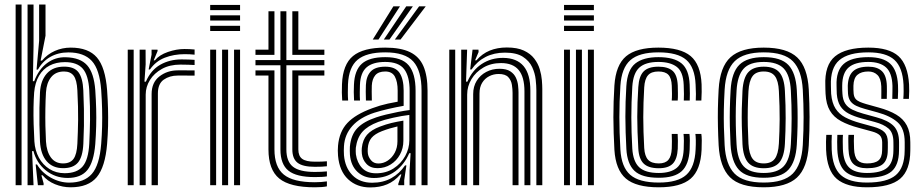

<svg xmlns="http://www.w3.org/2000/svg" viewBox="-20 -820 4080 850"><path d="M49.2 0V-800H75.5V0ZM102 0V-800H128.5V-617.2L125.5 -460.5H131.5Q151 -512.8 188 -540.4Q225 -568 271.5 -566.5Q335.5 -565 365.8 -531Q396 -497 401.8 -420.8Q404.8 -376.8 405.8 -337.9Q406.8 -299 405.8 -261.2Q404.8 -223.5 401.8 -182.2Q395.2 -102.5 366.9 -67.4Q338.5 -32.2 279.5 -32.2Q224.5 -32.2 183.1 -65.5Q141.8 -98.8 128 -151.2L122 -151L128.5 0ZM266.2 -53.2Q320.5 -53.2 346 -83.2Q371.5 -113.2 375.2 -184.2Q377.8 -235.8 378.6 -289.5Q379.5 -343.2 375.2 -420Q371.5 -487 346.4 -516Q321.2 -545 267.2 -545Q228.8 -545 199.5 -529.8Q170.2 -514.5 152.8 -484.6Q135.2 -454.8 131.2 -410.8Q129 -380.5 128.4 -345Q127.8 -309.5 128.9 -271.2Q130 -233 132.2 -194Q134.8 -154 152.1 -122.1Q169.5 -90.2 198.9 -71.8Q228.2 -53.2 266.2 -53.2ZM259.2 -75.5Q213.5 -75.5 186.8 -106.1Q160 -136.8 157 -193.8Q155.2 -230.2 154.6 -268.1Q154 -306 154.6 -342.4Q155.2 -378.8 157 -411Q160 -464.2 187.4 -494.6Q214.8 -525 263.8 -525Q309.2 -525 327.9 -499.4Q346.5 -473.8 348.8 -420.2Q350.8 -375.2 351.5 -337.5Q352.2 -299.8 351.6 -262.9Q351 -226 349 -183.5Q346.2 -125.2 325.2 -100.4Q304.2 -75.5 259.2 -75.5ZM259.2 -96.5Q290.8 -96.5 305.5 -116.6Q320.2 -136.8 322.5 -183.5Q325 -234.2 325.8 -288.8Q326.5 -343.2 322.5 -419.8Q320.2 -466 306.1 -484.8Q292 -503.5 263.5 -503.5Q226.5 -503.5 206.2 -478.1Q186 -452.8 183.5 -411Q181.5 -376.5 180.9 -338.1Q180.2 -299.8 181 -262.5Q181.8 -225.2 183.5 -194.2Q186.2 -148.8 205.5 -122.6Q224.8 -96.5 259.2 -96.5ZM292.5 9.2Q257 9.2 223.2 -4.6Q189.5 -18.5 168.5 -44.2H163.2L173 -8.5V0H147.8L137.8 -92H143.8Q165.2 -55.8 204.9 -33.6Q244.5 -11.5 286.5 -11.5Q352.2 -11.5 386.4 -49.9Q420.5 -88.2 428 -183.5Q431 -221.8 432 -259.9Q433 -298 432 -338Q431 -378 428 -421Q421.2 -512.5 386.5 -550.2Q351.8 -588 282.8 -588Q237.8 -588 202.8 -568.1Q167.8 -548.2 147.8 -511.8H141.8L153.2 -638.8V-800H181.5V-661.8L159.8 -551.8H166Q189.8 -580 222.8 -594.6Q255.8 -609.2 293.2 -609.2Q371.5 -609.2 409 -565.6Q446.5 -522 454.2 -420.2Q457.2 -377.8 458.2 -338.9Q459.2 -300 458.4 -261.9Q457.5 -223.8 454.2 -183Q445.8 -80.8 408.4 -35.8Q371 9.2 292.5 9.2Z M598.2 0V-600H624.5L624.8 -535L619.5 -458.5H625.8Q647.8 -509.8 689.5 -533.4Q731.2 -557 784 -557Q797.5 -557 816.5 -556.4Q835.5 -555.8 841.5 -555V-532.2Q833.5 -532.8 813.5 -533.4Q793.5 -534 778.5 -534Q731.5 -534 697 -515Q662.5 -496 643.8 -465.8Q625 -435.5 625 -401.2V0ZM545.5 0V-600H571.8V0ZM651.2 0V-403.5Q651.2 -455 685.9 -481.8Q720.5 -508.5 766.8 -508.5Q784 -508.5 805.1 -508.5Q826.2 -508.5 841.5 -508.2V-485.2Q826.5 -485.5 804.5 -485.5Q782.5 -485.5 766.8 -485.5Q731 -485.5 705 -467.4Q679 -449.2 679 -406.2V0ZM638 -512.5 651 -578V-600H677.2L677.8 -594.5L660.5 -552.8H665.5Q685.5 -577 723.4 -590Q761.2 -603 796.5 -603Q804.8 -603 818.8 -602.5Q832.8 -602 841.5 -600.8V-578Q834.2 -579 821.2 -579.6Q808.2 -580.2 798 -580.2Q749.5 -580.2 709.4 -564.5Q669.2 -548.8 644 -512.5Z M910.5 -775.2V-798.2H1042.8V-775.2ZM910.5 -682.8V-705.8H1042.8V-682.8ZM910.5 -729V-752H1042.8V-729ZM1016.2 0V-600H1042.8V0ZM910.5 0V-600H936.8V0ZM963.2 0V-600H989.8V0Z M1373.8 -36Q1292.2 -36 1256.9 -64.5Q1221.5 -93 1221.5 -158.5V-531.2H1111V-554.2H1221.5V-770H1247.8V-554.2H1416V-531.2H1247.8V-158.5Q1247.8 -105 1277 -81.9Q1306.2 -58.8 1373.8 -58.8Q1388.5 -58.8 1401.4 -59.4Q1414.2 -60 1427.2 -61.2V-39.2Q1417.8 -37.5 1405 -36.8Q1392.2 -36 1373.8 -36ZM1373.8 9.2Q1263.8 9.2 1216.1 -29.8Q1168.5 -68.8 1168.5 -158.5V-485.5H1111V-508.2H1195V-158.5Q1195 -80.8 1236.5 -47Q1278 -13.2 1373.8 -13.2Q1388.2 -13.2 1401 -14.2Q1413.8 -15.2 1427.2 -17V5Q1407.2 9.2 1373.8 9.2ZM1373.8 -81.5Q1320.5 -81.5 1297.4 -99.4Q1274.2 -117.2 1274.2 -158.5V-508.2H1416V-485.5H1300.8V-158.5Q1300.8 -129.2 1317.8 -116.8Q1334.8 -104.2 1373.8 -104.2Q1390.5 -104.2 1403.8 -104.5Q1417 -104.8 1427.2 -106V-84Q1417.2 -82.8 1404 -82.1Q1390.8 -81.5 1373.8 -81.5ZM1111 -577V-600H1168.5V-770H1195V-577ZM1274.2 -577V-770H1300.8V-600H1416V-577Z M1846.2 0V-418.2Q1846.2 -507 1809.8 -547.6Q1773.2 -588.2 1685.5 -588.2Q1602.5 -588.2 1563.1 -555.5Q1523.8 -522.8 1520.5 -446Q1520 -428.8 1519.9 -410.9Q1519.8 -393 1521.2 -374.8H1495Q1493.5 -394.2 1493.4 -410.2Q1493.2 -426.2 1494 -447Q1497.5 -534.8 1542.8 -572Q1588 -609.2 1685.5 -609.2Q1753.8 -609.2 1794.9 -589.4Q1836 -569.5 1854.4 -527.4Q1872.8 -485.2 1872.8 -418.2V0ZM1644.8 -52.8Q1688.8 -52.8 1722 -74.1Q1755.2 -95.5 1773.8 -129.1Q1792.2 -162.8 1792.2 -199V-311.2Q1759.8 -307.5 1719.9 -298.6Q1680 -289.8 1654.5 -280.2Q1607.2 -262.5 1584.1 -236.1Q1561 -209.8 1555.2 -165.5Q1554.5 -158.8 1554.8 -150.6Q1555 -142.5 1555.5 -137Q1560.8 -100 1582.9 -76.4Q1605 -52.8 1644.8 -52.8ZM1651.2 -75.5Q1620.5 -75.5 1602.6 -94.2Q1584.8 -113 1582 -139.2Q1581.2 -147 1581.2 -153.1Q1581.2 -159.2 1581.8 -165Q1585.5 -201 1604.6 -223.1Q1623.8 -245.2 1662.8 -259.8Q1689.2 -269.8 1712.9 -275.5Q1736.5 -281.2 1765.8 -286V-196.8Q1765.8 -163.2 1750.6 -135.6Q1735.5 -108 1709.5 -91.8Q1683.5 -75.5 1651.2 -75.5ZM1655 -96.2Q1677.5 -96.2 1696.8 -109.1Q1716 -122 1727.8 -144.2Q1739.5 -166.5 1739.5 -194.2V-260.2Q1723.2 -256.5 1706.4 -251.5Q1689.5 -246.5 1671.2 -239.5Q1639.5 -227.2 1624.9 -209.8Q1610.2 -192.2 1608.2 -163.5Q1607.5 -155.8 1607.8 -150.8Q1608 -145.8 1608.5 -141.2Q1610.2 -125.5 1622.2 -110.9Q1634.2 -96.2 1655 -96.2ZM1619.2 9.8Q1559.8 9.8 1521.1 -26.4Q1482.5 -62.5 1476.5 -130.5Q1475.5 -142.2 1475.5 -153.4Q1475.5 -164.5 1476.5 -175.2Q1482 -237.2 1517.8 -275.5Q1553.5 -313.8 1628.2 -341Q1646 -347.5 1662.2 -352.4Q1678.5 -357.2 1697.4 -361.4Q1716.2 -365.5 1740.5 -369.8V-418.5Q1740.5 -458.2 1728.1 -480.9Q1715.8 -503.5 1685.5 -503.5Q1655.2 -503.5 1641.4 -486.9Q1627.5 -470.2 1626 -441Q1625.8 -433.8 1625.6 -414.2Q1625.5 -394.8 1626.2 -374.8H1600Q1599 -397.2 1599.2 -414.5Q1599.5 -431.8 1599.8 -443.5Q1601.5 -482.8 1621.5 -503.8Q1641.5 -524.8 1685.5 -524.8Q1730.5 -524.8 1748.8 -497.5Q1767 -470.2 1767 -418.5V-351.5Q1734.2 -345.8 1699.9 -337.9Q1665.5 -330 1637.2 -321Q1574.2 -300.5 1540 -262.5Q1505.8 -224.5 1502.8 -173Q1502.2 -164.2 1502.1 -153.1Q1502 -142 1502.8 -132.8Q1507.5 -78 1540.1 -44.5Q1572.8 -11 1627.5 -11Q1675.8 -11 1712 -31.1Q1748.2 -51.2 1773.2 -87.8H1779.2L1769.5 -22.2V0H1743.5L1743 -5.5L1757 -47.5H1752Q1726.8 -17.8 1694 -4Q1661.2 9.8 1619.2 9.8ZM1793.2 0.2V-65.2L1797.8 -141.8H1791.8Q1769.8 -90.8 1729.2 -61.2Q1688.8 -31.8 1635.2 -32Q1591.2 -32 1562.2 -59.5Q1533.2 -87 1529.2 -134.8Q1528.8 -142.5 1528.6 -152.9Q1528.5 -163.2 1529 -170.8Q1533.8 -223.5 1562.1 -252.9Q1590.5 -282.2 1645.8 -300.5Q1663.5 -306.5 1689.4 -312.9Q1715.2 -319.2 1742.9 -324.6Q1770.5 -330 1793.5 -332.8V-418.2Q1793.5 -482.2 1769.2 -514Q1745 -545.8 1685.5 -545.8Q1630.2 -545.8 1602.9 -521.9Q1575.5 -498 1573.5 -444.2Q1573 -429.8 1572.8 -411.9Q1572.5 -394 1573.8 -374.8H1547.5Q1546.2 -394.8 1546.2 -412.5Q1546.2 -430.2 1547 -444.8Q1549.5 -509 1582.1 -538Q1614.8 -567 1685.5 -567Q1758.8 -567 1789.2 -530.9Q1819.8 -494.8 1819.8 -418.2V0.2ZM1630.2 -645 1721.5 -792H1750.8L1655.5 -645ZM1728 -645 1835.5 -792H1864.8L1753.2 -645ZM1679.2 -645 1778.5 -792H1807.8L1704.2 -645Z M2354.5 0V-420.5Q2354.5 -440 2351.5 -467.9Q2348.5 -495.8 2335.9 -523Q2323.2 -550.2 2294.9 -568.6Q2266.5 -587 2215.5 -587Q2167.5 -587 2130.1 -568Q2092.8 -549 2067.5 -512.5H2061.5L2072 -600H2098.2L2098.8 -589.8L2083.2 -552.8H2089Q2114.8 -582.5 2148.2 -596.1Q2181.8 -609.8 2223.8 -609.8Q2270 -609.8 2299.2 -596.1Q2328.5 -582.5 2345.2 -560.6Q2362 -538.8 2369.5 -513.6Q2377 -488.5 2378.9 -465.1Q2380.8 -441.8 2380.8 -425.5V0ZM1969 0V-600H1995.2V0ZM2074.8 0V-403.5Q2074.8 -437.2 2090.4 -462.4Q2106 -487.5 2132.5 -501.5Q2159 -515.5 2191.2 -515.5Q2222 -515.5 2239.1 -504.2Q2256.2 -493 2264 -476Q2271.8 -459 2273.6 -441.2Q2275.5 -423.5 2275.5 -410.5V0H2249.2V-409Q2249.2 -425 2246.2 -444.6Q2243.2 -464.2 2230.2 -478.4Q2217.2 -492.5 2187.5 -492.5Q2165 -492.5 2145.6 -482.5Q2126.2 -472.5 2114.5 -453.4Q2102.8 -434.2 2102.8 -406.2L2101.2 0ZM2021.8 0V-600H2048L2043.2 -458.5H2049.2Q2071.2 -509.5 2112.8 -536.8Q2154.2 -564 2207.5 -563.8Q2267.8 -563.2 2297.9 -527.4Q2328 -491.5 2328 -418.8V0H2301.8V-415.5Q2301.8 -479.2 2276.2 -510Q2250.8 -540.8 2198 -540.8Q2153.8 -540.8 2120 -521Q2086.2 -501.2 2067.2 -469.5Q2048.2 -437.8 2048.2 -401.2V0Z M2477 -775.2V-798.2H2609.2V-775.2ZM2477 -682.8V-705.8H2609.2V-682.8ZM2477 -729V-752H2609.2V-729ZM2582.8 0V-600H2609.2V0ZM2477 0V-600H2503.2V0ZM2529.8 0V-600H2556.2V0Z M2896.5 9.2Q2796 9.2 2750.8 -29.5Q2705.5 -68.2 2700 -157Q2698 -195 2696.8 -230.6Q2695.5 -266.2 2695.5 -300.9Q2695.5 -335.5 2696.6 -370.2Q2697.8 -405 2700 -441.5Q2706 -532.2 2751.6 -570.8Q2797.2 -609.2 2894.8 -609.2Q2992.8 -609.2 3037.5 -571.8Q3082.2 -534.2 3086 -446.8Q3086.5 -432 3086.4 -412.9Q3086.2 -393.8 3085 -374.8H3060.2Q3061 -385.5 3060.9 -403.9Q3060.8 -422.2 3059.5 -445.5Q3056.2 -522 3018 -555.1Q2979.8 -588.2 2894.8 -588.2Q2810 -588.2 2770.8 -553.8Q2731.5 -519.2 2726.5 -440Q2724.2 -404.5 2723.1 -370.1Q2722 -335.8 2722 -301.5Q2722 -267.2 2723.1 -231.9Q2724.2 -196.5 2726.5 -158.2Q2731 -80.2 2770.2 -46Q2809.5 -11.8 2896.5 -11.8Q2980.5 -11.8 3018.2 -45.8Q3056 -79.8 3059.5 -157.8Q3060.8 -181.8 3060.4 -199.5Q3060 -217.2 3058.5 -227.2H3084.8Q3086.5 -218.5 3086.8 -198.5Q3087 -178.5 3086 -156.8Q3082 -67.8 3037.9 -29.2Q2993.8 9.2 2896.5 9.2ZM2896.5 -33Q2821.5 -33 2789.1 -63.5Q2756.8 -94 2753 -160Q2750.8 -198.8 2749.8 -234.1Q2748.8 -269.5 2748.6 -303Q2748.5 -336.5 2749.6 -369.8Q2750.8 -403 2752.8 -437.8Q2757.2 -510.8 2792.5 -538.9Q2827.8 -567 2894.8 -567Q2963.5 -567 2997 -539.6Q3030.5 -512.2 3033.2 -445Q3034 -424 3034.1 -405.9Q3034.2 -387.8 3033.5 -374.8H3007.2Q3008 -386 3007.9 -403.5Q3007.8 -421 3006.8 -444.2Q3004.5 -502.5 2975.9 -524.1Q2947.2 -545.8 2894.8 -545.8Q2838.2 -545.8 2810.6 -521Q2783 -496.2 2779.2 -436Q2777 -400.8 2776 -367.1Q2775 -333.5 2775 -300.1Q2775 -266.8 2776.1 -232.6Q2777.2 -198.5 2779.2 -162.2Q2782.8 -104.8 2809.8 -79.5Q2836.8 -54.2 2896.5 -54.2Q2949 -54.2 2976.5 -77.2Q3004 -100.2 3006.8 -159Q3007.8 -179 3007.6 -196.5Q3007.5 -214 3006 -227.2H3032.2Q3033.8 -215.8 3034 -197.6Q3034.2 -179.5 3033.2 -158.2Q3030 -91.8 2998.2 -62.4Q2966.5 -33 2896.5 -33ZM2896.5 -75.2Q2850.5 -75.2 2829.4 -96Q2808.2 -116.8 2805.8 -163.2Q2803.5 -201.8 2802.4 -236Q2801.2 -270.2 2801.2 -302.5Q2801.2 -334.8 2802.4 -367.1Q2803.5 -399.5 2805.8 -434.5Q2808.8 -483 2829.5 -503.9Q2850.2 -524.8 2894.8 -524.8Q2936 -524.8 2957.2 -506.8Q2978.5 -488.8 2980.5 -441.5Q2981 -426 2981.2 -406.6Q2981.5 -387.2 2980.2 -374.8H2953.8Q2955 -387.2 2954.9 -405.4Q2954.8 -423.5 2954 -440.8Q2952.8 -474 2939.1 -488.8Q2925.5 -503.5 2894.8 -503.5Q2863.2 -503.5 2848.8 -486.8Q2834.2 -470 2832 -433.2Q2830 -398 2828.9 -365.6Q2827.8 -333.2 2827.8 -301.2Q2827.8 -269.2 2828.9 -235.6Q2830 -202 2832 -164.8Q2834.2 -128.8 2849.2 -112.6Q2864.2 -96.5 2896.5 -96.5Q2925.5 -96.5 2939 -112.4Q2952.5 -128.2 2954 -162.5Q2954.5 -177 2954.6 -194.8Q2954.8 -212.5 2953.8 -227.2H2980Q2981 -215.5 2981.1 -196.8Q2981.2 -178 2980.5 -161.5Q2978.2 -116 2958.6 -95.6Q2939 -75.2 2896.5 -75.2Z M3361.2 9.2Q3256.2 9.2 3211.6 -35.4Q3167 -80 3161.5 -176.5Q3159.2 -220.2 3158.4 -259.9Q3157.5 -299.5 3158.2 -339.5Q3159 -379.5 3161.5 -424.2Q3167.2 -524 3214 -566.6Q3260.8 -609.2 3361.2 -609.2Q3463.5 -609.2 3509.2 -565.9Q3555 -522.5 3560.5 -424Q3563.8 -361.2 3564 -302.4Q3564.2 -243.5 3560.5 -176.5Q3554.5 -76.8 3508.1 -33.8Q3461.8 9.2 3361.2 9.2ZM3361.2 -11.8Q3450.2 -11.8 3489.5 -51.2Q3528.8 -90.8 3534 -178Q3537.8 -245 3537.6 -301.2Q3537.5 -357.5 3534 -422.8Q3529.2 -508.8 3490.5 -548.5Q3451.8 -588.2 3361.2 -588.2Q3273 -588.2 3233 -549.5Q3193 -510.8 3188 -422.8Q3185.2 -373.8 3184.5 -334Q3183.8 -294.2 3184.8 -257.1Q3185.8 -220 3188 -177.8Q3192.8 -91.2 3231.9 -51.5Q3271 -11.8 3361.2 -11.8ZM3361.2 -33Q3284 -33 3251.2 -68.4Q3218.5 -103.8 3214.2 -180.2Q3212 -223.5 3211.1 -262Q3210.2 -300.5 3211.1 -339.2Q3212 -378 3214.5 -421Q3219 -499.5 3253.2 -533.2Q3287.5 -567 3361.2 -567Q3437.2 -567 3470.2 -532.4Q3503.2 -497.8 3507.5 -421.5Q3510 -374.8 3510.8 -336.1Q3511.5 -297.5 3510.8 -260.1Q3510 -222.8 3507.5 -179.5Q3503 -103.8 3470.2 -68.4Q3437.5 -33 3361.2 -33ZM3361.2 -54.2Q3421.8 -54.2 3449.5 -83.9Q3477.2 -113.5 3481.2 -182.2Q3484.5 -240.5 3484.6 -296Q3484.8 -351.5 3481.2 -418.8Q3477.5 -487.8 3449.6 -516.8Q3421.8 -545.8 3361.2 -545.8Q3298.2 -545.8 3271.4 -515.1Q3244.5 -484.5 3240.8 -418.5Q3238.5 -380.2 3237.6 -342.8Q3236.8 -305.2 3237.5 -265.6Q3238.2 -226 3240.8 -181.2Q3244.5 -113.8 3272 -84Q3299.5 -54.2 3361.2 -54.2ZM3361.2 -75.2Q3314 -75.2 3292.1 -100.1Q3270.2 -125 3267 -182Q3265 -224.5 3264.1 -262.6Q3263.2 -300.8 3264 -338.6Q3264.8 -376.5 3267 -417.8Q3270.5 -475.8 3292.6 -500.2Q3314.8 -524.8 3361.2 -524.8Q3408.2 -524.8 3430 -500Q3451.8 -475.2 3454.8 -418Q3458.5 -350.8 3458.2 -295.9Q3458 -241 3454.8 -183Q3451.5 -125.8 3430 -100.5Q3408.5 -75.2 3361.2 -75.2ZM3361.2 -96.5Q3394.8 -96.5 3410.1 -117.1Q3425.5 -137.8 3428.2 -184.5Q3431.2 -238.2 3431.6 -292Q3432 -345.8 3428.2 -416.8Q3426 -462.5 3410.6 -483Q3395.2 -503.5 3361.2 -503.5Q3326 -503.5 3311.1 -482.1Q3296.2 -460.8 3293.5 -416.5Q3291.2 -373.2 3290.5 -336.5Q3289.8 -299.8 3290.6 -263.1Q3291.5 -226.5 3293.5 -183.5Q3296.2 -138.5 3311.5 -117.5Q3326.8 -96.5 3361.2 -96.5Z M3818 9.2Q3728 9.2 3684.5 -28.1Q3641 -65.5 3637.2 -156.8Q3636.5 -174.8 3636.8 -192.2Q3637 -209.8 3638 -223H3662.5Q3661.8 -212.2 3661.5 -192.8Q3661.2 -173.2 3662 -157.8Q3665.5 -78 3702.6 -44.9Q3739.8 -11.8 3818 -11.8Q3907.2 -11.8 3945.9 -44.8Q3984.5 -77.8 3985 -153.2Q3985.2 -160.8 3985.2 -166.6Q3985.2 -172.5 3985.2 -178.1Q3985.2 -183.8 3985.2 -190.5Q3985.2 -250.8 3953.6 -278.8Q3922 -306.8 3864.5 -322.5L3808.5 -338Q3786.8 -344 3770.6 -351.6Q3754.5 -359.2 3745.1 -371.9Q3735.8 -384.5 3734.2 -405.2Q3734 -413.2 3733.5 -422.2Q3733 -431.2 3733.2 -440.5Q3734.8 -484.5 3756.6 -504.6Q3778.5 -524.8 3824.2 -524.8Q3864 -524.8 3884.5 -504.8Q3905 -484.8 3906.2 -439.2Q3906.5 -428.2 3906.4 -415.6Q3906.2 -403 3905.8 -382.2H3881.5Q3881.8 -399 3881.8 -415.8Q3881.8 -432.5 3881.5 -438Q3880 -472.8 3864.4 -488.1Q3848.8 -503.5 3824.2 -503.5Q3793.2 -503.5 3776.1 -488.9Q3759 -474.2 3758.2 -440.5Q3758 -430.8 3758.2 -422.6Q3758.5 -414.5 3759.2 -405.2Q3760.8 -390.8 3767.6 -382.5Q3774.5 -374.2 3786.5 -369.1Q3798.5 -364 3815 -359.2L3870.2 -343.8Q3916.8 -331 3947.9 -312.5Q3979 -294 3994.5 -264.8Q4010 -235.5 4010 -190.5Q4010 -183.5 4010.1 -177.6Q4010.2 -171.8 4010.1 -166Q4010 -160.2 4010 -153.2Q4009.5 -66.8 3965.2 -28.8Q3921 9.2 3818 9.2ZM3818 -33Q3752.5 -33 3721.1 -61.5Q3689.8 -90 3686.8 -159Q3686.2 -173 3686.2 -192.5Q3686.2 -212 3687 -223H3711.8Q3710.8 -212.2 3710.9 -192.5Q3711 -172.8 3711.5 -160Q3714 -102.2 3739.4 -78.2Q3764.8 -54.2 3818 -54.2Q3880.2 -54.2 3907.5 -77.2Q3934.8 -100.2 3935.2 -153.5Q3935.5 -163.5 3935.4 -172Q3935.2 -180.5 3935.2 -190.5Q3935.2 -232 3913.8 -250.8Q3892.2 -269.5 3852.8 -280L3795 -295.5Q3760.8 -304.8 3737 -317.2Q3713.2 -329.8 3700.2 -350.4Q3687.2 -371 3684.5 -404.2Q3683.8 -414 3683.9 -423.2Q3684 -432.5 3683.5 -440.8Q3681 -506.2 3714.6 -536.6Q3748.2 -567 3824.2 -567Q3889.8 -567 3921 -538Q3952.2 -509 3955.5 -443.5Q3956 -434.5 3956 -416.9Q3956 -399.2 3954.8 -382.2H3930.2Q3930.5 -399.2 3930.9 -416.2Q3931.2 -433.2 3931 -440.2Q3929.2 -497.2 3902.6 -521.5Q3876 -545.8 3824.2 -545.8Q3764.8 -545.8 3736.8 -521.2Q3708.8 -496.8 3708.5 -440.8Q3708.2 -431.8 3708.6 -422.4Q3709 -413 3709.5 -405.2Q3711 -378 3721.9 -361.4Q3732.8 -344.8 3753 -334.8Q3773.2 -324.8 3801.8 -316.8L3858.5 -301.2Q3911.8 -287 3936 -262.6Q3960.2 -238.2 3960.2 -190.5Q3960.2 -182 3960.2 -172.9Q3960.2 -163.8 3960 -153.2Q3959.5 -89 3926.8 -61Q3894 -33 3818 -33ZM3818 -75.2Q3778.2 -75.2 3758.1 -94.2Q3738 -113.2 3736.2 -160.8Q3736 -171.5 3735.6 -191.4Q3735.2 -211.2 3736.2 -223H3760.8Q3760 -211.8 3760.1 -196.4Q3760.2 -181 3761 -161.8Q3762.2 -126 3776.1 -111.2Q3790 -96.5 3818 -96.5Q3853.5 -96.5 3869.1 -109.8Q3884.8 -123 3885.2 -153.5Q3885.5 -163.5 3885.5 -172.4Q3885.5 -181.2 3885.5 -190.5Q3885 -211.2 3874.5 -221.4Q3864 -231.5 3841.2 -237.8L3781.8 -254Q3735 -266.5 3703.1 -283.9Q3671.2 -301.2 3654.2 -329.9Q3637.2 -358.5 3634.8 -405Q3634.2 -415 3634.1 -423.6Q3634 -432.2 3633.8 -441Q3630 -532 3676.9 -570.6Q3723.8 -609.2 3824.2 -609.2Q3915.8 -609.2 3957.5 -571.5Q3999.2 -533.8 4004.5 -446.2Q4005.2 -434 4005.1 -416.9Q4005 -399.8 4003.8 -382.2H3979Q3980.5 -399 3980.5 -416.5Q3980.5 -434 3980 -445Q3976.2 -521.5 3939.6 -554.9Q3903 -588.2 3824.2 -588.2Q3736.2 -588.2 3695.9 -553.8Q3655.5 -519.2 3658.5 -440.8Q3659 -432 3658.9 -423.4Q3658.8 -414.8 3659.5 -405Q3663.2 -363.8 3678.9 -339.4Q3694.5 -315 3721.9 -300.5Q3749.2 -286 3788.5 -275.2L3847 -259Q3880.5 -249.8 3895.5 -234.9Q3910.5 -220 3910.5 -190.5Q3910.5 -183.8 3910.5 -178.1Q3910.5 -172.5 3910.5 -166.6Q3910.5 -160.8 3910.2 -153.2Q3909.8 -112 3888.5 -93.6Q3867.2 -75.2 3818 -75.2Z"/></svg>

Font: Big Shoulders Inline Text Thin ExtraBold
Style: Regular
Weight: 800
Version: Version 2.002